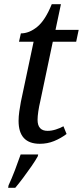

<svg xmlns="http://www.w3.org/2000/svg" viewBox="-20 -679 397 920"><path d="M171 10Q69 10 69 -100Q69 -120 72.5 -145.5Q76 -171 80 -191L141 -479H71L80 -519Q120 -519 158.5 -550.5Q197 -582 228 -659H272L246 -536H357L345 -479H233L173 -194Q167 -169 163.5 -145Q160 -121 160 -105Q160 -52 208 -52Q227 -52 247.5 -58.5Q268 -65 284 -74L299 -37Q271 -16 239 -3Q207 10 171 10ZM21 209Q36 177 51.5 136.5Q67 96 79 61H163L161 70Q150 90 131 117.5Q112 145 91 173Q70 201 53 221H19Z"/></svg>

Font: Noto Serif SemiCondensed
Style: Italic
Weight: 400
Width: 4
Italic angle: -12°
Designer: Monotype Design Team
Foundry: Monotype Imaging Inc.
Version: Version 2.013